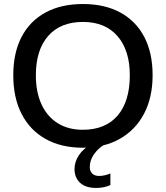

<svg xmlns="http://www.w3.org/2000/svg" viewBox="-20 -718 818 946"><path d="M731.9 -347.2Q731.9 -237.8 689.7 -157.7Q647.5 -77.6 570.3 -33.9Q493.2 9.8 387.7 9.8Q281.7 9.8 204.8 -33.2Q127.9 -76.2 86.7 -156.2Q45.4 -236.3 45.4 -347.2Q45.4 -457.5 86.2 -535.9Q127 -614.3 203.9 -656.2Q280.8 -698.2 388.7 -698.2Q495.6 -698.2 572.5 -656.5Q649.4 -614.7 690.7 -536.4Q731.9 -458 731.9 -347.2ZM619.6 -347.2Q619.6 -469.7 559.1 -539.8Q498.5 -609.9 388.7 -609.9Q277.8 -609.9 217.3 -540.8Q156.7 -471.7 156.7 -347.2Q156.7 -264.6 184.3 -204.3Q211.9 -144 263.9 -111.3Q315.9 -78.6 387.7 -78.6Q499.5 -78.6 559.6 -148.7Q619.6 -218.8 619.6 -347.2ZM523.9 193.8Q493.2 208 454.1 208Q401.9 208 374.5 182.6Q347.2 157.2 347.2 114.7Q347.2 79.6 368.4 47.4Q389.6 15.1 423.3 -3.4H491.2Q463.4 13.2 442.9 42.5Q422.4 71.8 422.4 104.5Q422.4 125 434.3 137Q446.3 148.9 468.3 148.9Q494.6 148.9 523.9 136.7Z"/></svg>

Font: Arimo Medium
Style: Regular
Weight: 500
Designer: Steve Matteson
Foundry: Monotype Imaging Inc.
Version: Version 1.33